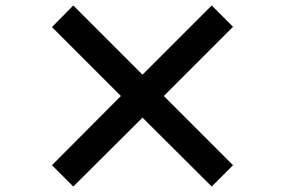

<svg xmlns="http://www.w3.org/2000/svg" viewBox="-20 -732 1040 702"><path d="M754 -50 501 -302 248 -50 170 -128 422 -381 170 -633 248 -712 501 -459 754 -712 832 -634 579 -381 832 -128Z"/></svg>

Font: Noto Sans SC Thin ExtraBold
Style: Regular
Weight: 800
Version: Version 2.004-H2;hotconv 1.0.118;makeotfexe 2.5.65603